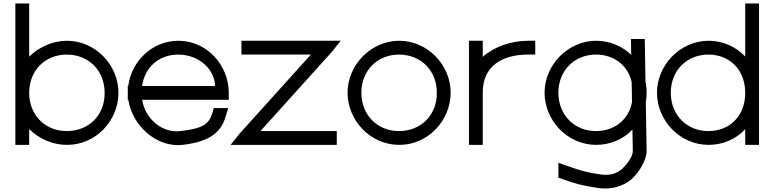

<svg xmlns="http://www.w3.org/2000/svg" viewBox="-20 -819 4453 1112"><path d="M69 -281V-759V-799H149V-759V-490.9C206 -546.8 284.1 -582.5 367.5 -583C534.2 -583 667 -440 666 -281C666 -121 535.4 21 367.5 20C283.8 20 205.8 -15.5 149 -71.2V-20V20H69V-20ZM149 -281C149 -151 243.3 -59 367.5 -60C492.8 -60 587 -150 586 -281C586 -411 494 -502 367.5 -503C242.2 -503 149 -412 149 -281Z M802.9 -321H1225C1225 -411 1139 -502 1012.5 -503C900.4 -503 818.3 -429.5 802.9 -321ZM723.1 -241H720V-281V-321H722.6C741.3 -464.5 860.8 -582.1 1012.5 -583C1179.2 -583 1305 -441 1305 -281V-241H1265H803.2C820.7 -130.8 919.2 -46.6 1025.2 -60H1026.3C1156.2 -75 1190 -100 1210 -165L1218 -193H1302L1286 -141C1260 -54 1195 2 1037.8 20C884.8 37.4 745.1 -94.1 723.1 -241Z M1418.5 -503H1378.5V-583H1418.5H1870.5H1910.5H1953.5L1901.5 -518L1488.5 -60H1890.5H1930.5V20H1890.5H1398.5H1358.5H1315.5L1367.5 -45L1780.5 -503Z M1993 -282C1993 -441 2125.9 -582 2291.5 -583C2458.2 -583 2591 -440 2590 -282C2590 -122 2459.4 21 2291.5 20C2124.8 20 1993 -122 1993 -282ZM2073 -282C2073 -152 2167.3 -59 2291.5 -60C2416.8 -60 2511 -151 2510 -282C2510 -411 2418 -502 2291.5 -503C2166.2 -503 2073 -411 2073 -282Z M2776 -490C2843.5 -549.8 2942.2 -583 3040 -583H3080V-503H3040C2882.5 -503 2777.1 -432.5 2776 -286.8V-282V-242V-20V20H2696V-20V-242V-282C2696 -283.3 2696 -284.6 2696 -285.9V-543V-583H2776V-543Z M3134 -282C3134 -441 3266.9 -582 3432.5 -583C3511 -583 3584.6 -551.3 3635.8 -501.3L3635 -552L3634 -593H3714L3715 -554L3718.4 -346.4C3722.8 -325.5 3725.1 -303.9 3725 -282C3725 -263.8 3723.4 -245.8 3720.3 -228.2L3725 57C3725 108 3680 178 3648 209C3618 241 3542.9 286 3439.4 269C3352 256 3312.9 245 3242.8 220L3214 210V124L3277.2 146C3345.1 170 3376.2 179 3455.5 191C3522.2 201 3561.3 180 3588.9 154V153C3617 127 3645 84 3645 57L3642.9 -68.6C3592.2 -14.1 3515.4 20.5 3432.5 20C3265.8 20 3134 -122 3134 -282ZM3214 -282C3214 -152 3308.3 -59 3432.5 -60C3539.6 -60 3621.5 -126.4 3640.3 -227.5L3638.4 -343.7C3617.2 -439.1 3537.7 -502.2 3432.5 -503C3307.2 -503 3214 -411 3214 -282Z M3785 -282C3785 -441 3917.9 -582 4083.5 -583C4167 -583 4245.1 -547.1 4296 -491.5V-759V-799H4376V-759V-285.7V-282V-20V20H4296V-20V-70.9C4245.3 -15.1 4167.6 20.5 4083.5 20C3916.8 20 3785 -122 3785 -282ZM3865 -282C3865 -152 3959.3 -59 4083.5 -60C4207.3 -60 4295 -148.8 4296 -277.3V-282C4296 -411 4210 -502 4083.5 -503C3958.2 -503 3865 -411 3865 -282Z"/></svg>

Font: Nordica Plus
Style: NordicaClassicLtExt
Weight: 300
Version: Version 1.01